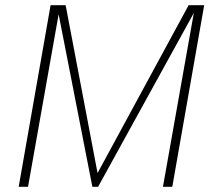

<svg xmlns="http://www.w3.org/2000/svg" viewBox="-20 -720 824 740"><path d="M767 -700 644 0H608L727 -670L358 0H336L206 -665L88 0H52L175 -700H233L356 -53L707 -700Z"/></svg>

Font: Sarabun Thin
Style: Italic
Weight: 250
Italic angle: -10°
Designer: Suppakit Chalermlarp | Katatrad Co.,Ltd.
Foundry: Cadson Demak Co.,Ltd.
Version: Version 1.000; ttfautohint (v1.6)